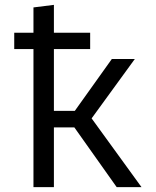

<svg xmlns="http://www.w3.org/2000/svg" viewBox="-20 -769 640 789"><path d="M356.5 -282.5 561.5 0H459.5L285.5 -245.5H201.5V0H117.5V-738.5L201.5 -749V-313.5H287.5L439.5 -526.5H534ZM117.5 -634.5H350.5V-567.5H201.5H38.5V-634.5Z"/></svg>

Font: Fast_Mono
Style: Regular
Weight: 400
Monospace: yes
Designer: Carrois Corporate, Edenspiekermann AG, Nikita Prokopov
Foundry: Carrois Corporate, Edenspiekermann AG, Nikita Prokopov
Version: Version 5.002